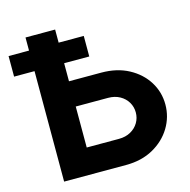

<svg xmlns="http://www.w3.org/2000/svg" viewBox="-106 -827 919 930"><g transform="rotate(-15 353.5 -361.5)"><path d="M377 -553.9V-657H0Q0 -645.8 0 -625.6Q0 -605.5 0 -585.3Q0 -565.1 0 -553.9ZM251 -131.2V-336.7H412.8Q446.6 -336.7 471.8 -322.6Q497 -308.5 510.8 -285.2Q524.6 -261.9 524.6 -234Q524.6 -206.2 510.8 -182.9Q497 -159.5 471.8 -145.4Q446.6 -131.2 412.8 -131.2ZM102.5 -722.7V0H412.8Q491.4 0 549.9 -32.6Q608.3 -65.2 640.7 -118.6Q673 -172 673 -234Q673 -296.5 640.7 -348.4Q608.3 -400.4 549.9 -431.8Q491.4 -463.3 412.8 -463.3H251V-722.7Z"/></g></svg>

Font: Giphurs SC
Style: Regular
Weight: 400
Version: Version 0.920